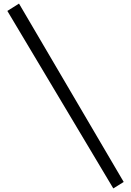

<svg xmlns="http://www.w3.org/2000/svg" viewBox="-20 -780 730 1071"><path d="M612 271 21 -719 86 -760 670 235Z"/></svg>

Font: Lora
Style: Regular
Weight: 400
Designer: Olga Karpushina, Alexei Vanyashin (Cyrillic)
Foundry: Cyreal
Version: Version 3.005; ttfautohint (v1.8.4.7-5d5b)